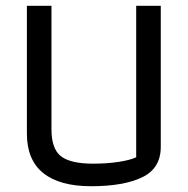

<svg xmlns="http://www.w3.org/2000/svg" viewBox="-20 -636 649 664"><path d="M73 -174V-616H158V-189Q158 -121 191 -95.5Q224 -70 302 -70Q350 -70 389.5 -76Q429 -82 451 -92V-616H536V-128Q536 -54 472 -23Q408 8 295 8Q186 8 129.5 -37.5Q73 -83 73 -174Z"/></svg>

Font: Athiti Medium
Style: Regular
Weight: 500
Designer: CadsonDemak Team
Foundry: CadsonDemak
Version: Version 1.033